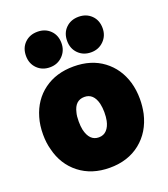

<svg xmlns="http://www.w3.org/2000/svg" viewBox="-139 -850 836 956"><g transform="rotate(-20 279.0 -372.0)"><path d="M32 -181Q22 -217 22 -261Q22 -310 34 -350Q58 -433 122.5 -480.5Q187 -528 280 -528Q373 -528 436.5 -480.5Q500 -433 524 -352Q536 -310 536 -263Q536 -225 528 -187Q507 -97 441.5 -44.5Q376 8 279 8Q184 8 118.5 -43Q53 -94 32 -181ZM343 -217Q347 -236 347 -262Q347 -285 342 -308Q327 -367 279 -367Q229 -367 216 -308Q211 -291 211 -262Q211 -236 215 -217Q230 -153 279 -153Q305 -153 321 -170.5Q337 -188 343 -217ZM294 -658Q294 -700 320.5 -726Q347 -752 388 -752Q429 -752 455.5 -726Q482 -700 482 -658Q482 -618 455 -591Q428 -564 388 -564Q347 -564 320.5 -590.5Q294 -617 294 -658ZM76 -658Q76 -700 102.5 -726Q129 -752 170 -752Q211 -752 237.5 -726Q264 -700 264 -658Q264 -618 237 -591Q210 -564 170 -564Q129 -564 102.5 -590.5Q76 -617 76 -658Z"/></g></svg>

Font: Barlow Black
Style: Regular
Weight: 900
Designer: Jeremy Tribby
Foundry: Tribby Type
Version: Version 1.422